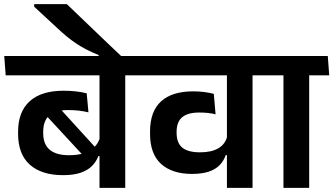

<svg xmlns="http://www.w3.org/2000/svg" viewBox="-42 -909 1612 929"><path d="M564 -577H439.5V0H564ZM402 -544.5H661L654 -638H394.5ZM-14.5 -544.5H582.5L575.5 -638H-21.5ZM162.5 -370.5 378 -137.5 431.5 -182.5 226 -408ZM45.5 -262.5Q45.5 -162.5 102.5 -112Q159.5 -61.5 263 -61.5Q313.5 -61.5 348 -73.2Q382.5 -85 403.2 -106Q424 -127 434 -154H448L442.5 -246Q431 -204 394 -181Q357 -158 291 -158Q230 -158 198.5 -184.5Q167 -211 167 -265V-270.5Q167 -325 196.8 -350.8Q226.5 -376.5 288 -376.5Q314 -376.5 338.5 -373.8Q363 -371 386 -365.5L377.5 -457.5Q351.5 -464 324 -467Q296.5 -470 265 -470Q158 -470 101.8 -419.2Q45.5 -368.5 45.5 -271Z M123.5 -889V-876.5L231 -777Q257.5 -752 280.5 -733Q303.5 -714 326.8 -698.5Q350 -683 376.2 -669.5Q402.5 -656 435.5 -642.5V-618.5H549.5V-633Q534 -647.5 507.2 -672.8Q480.5 -698 448.5 -728.8Q416.5 -759.5 384.2 -790.5Q352 -821.5 325 -847.2Q298 -873 281.5 -889Z M1180 -577H1056V0H1180ZM1017.5 -544.5H1277L1270 -638H1010.5ZM623.5 -544.5H1226.5L1219.5 -638H617ZM684 -262Q684 -164 737.5 -115.8Q791 -67.5 887 -67.5Q934.5 -67.5 967.2 -78.2Q1000 -89 1020.2 -109.5Q1040.5 -130 1050 -158.5H1063.5L1057.5 -250Q1048 -211.5 1015 -191.8Q982 -172 925.5 -172Q868 -172 840.2 -194.5Q812.5 -217 812.5 -266.5V-271Q812.5 -319 839.5 -341.8Q866.5 -364.5 921.5 -364.5Q944 -364.5 963.5 -362.5Q983 -360.5 1001 -356L992.5 -455Q970.5 -460.5 945.8 -463.8Q921 -467 893 -467Q790.5 -467 737.2 -418.5Q684 -370 684 -272.5Z M1454 0V-577H1329.5V0ZM1551 -544.5 1544 -638H1232L1240 -544.5Z"/></svg>

Font: Anek Devanagari Medium SemiBold
Style: Regular
Weight: 600
Version: Version 1.003